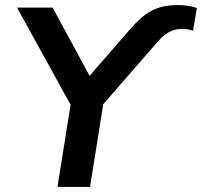

<svg xmlns="http://www.w3.org/2000/svg" viewBox="-20 -735 794 755"><path d="M206 0 264 -363 278 -286 47 -705H187L343 -417H315L496 -625Q526 -659 553 -678.5Q580 -698 610.5 -706.5Q641 -715 679 -715Q693 -715 707 -713.5Q721 -712 733.5 -709.5Q746 -707 754 -703L739 -614Q729 -618 718 -619.5Q707 -621 691 -621Q667 -621 645 -609Q623 -597 600 -571L352 -286L392 -363L334 0Z"/></svg>

Font: Nunito Sans 12pt ExtraLight 12pt
Style: Bold Italic
Weight: 700
Italic angle: -9°
Version: Version 3.101;gftools[0.9.27]